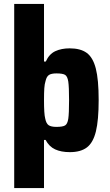

<svg xmlns="http://www.w3.org/2000/svg" viewBox="-20 -763 559 973"><path d="M52 -743H203V-451H212Q229 -489 260 -503.5Q291 -518 333 -518Q388 -518 419.5 -495Q451 -472 465.5 -416Q480 -360 480 -256Q480 -154 466 -97Q452 -40 420.5 -16Q389 8 334 8Q290 8 259.5 -6Q229 -20 211 -54H203V190H52ZM330 -255Q330 -323 326 -349.5Q322 -376 310 -383.5Q298 -391 266 -391Q240 -391 228 -383Q216 -375 211 -353Q206 -338 204.5 -315.5Q203 -293 203 -255Q203 -185 209 -163Q214 -137 226.5 -128.5Q239 -120 266 -120Q298 -120 310 -127.5Q322 -135 326 -161Q330 -187 330 -255Z"/></svg>

Font: Saira Semi Condensed
Style: Bold
Weight: 700
Width: 4
Designer: Hector Gatti with collaboration of the Omnibus-Type team
Foundry: Omnibus-Type
Version: Version 1.001; ttfautohint (v1.8)